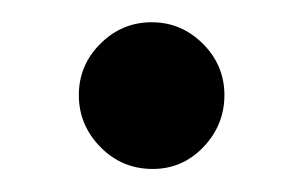

<svg xmlns="http://www.w3.org/2000/svg" viewBox="-20 -342 269 170"><path d="M115.2 -192.4Q87.9 -192.4 68.8 -211.9Q49.8 -231.4 49.8 -257.8Q49.8 -284.2 68.8 -303.2Q87.9 -322.3 114.3 -322.3Q140.6 -322.3 159.7 -303.2Q178.7 -284.2 178.7 -257.8Q178.7 -231.4 160.2 -211.9Q141.6 -192.4 115.2 -192.4Z"/></svg>

Font: Crimson
Style: Semibold
Weight: 600
Version: Version 0.8